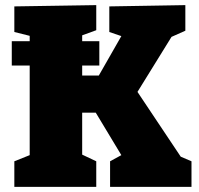

<svg xmlns="http://www.w3.org/2000/svg" viewBox="-20 -730 778 750"><path d="M517 -371 686 -118 728 -100V0H410V-100L454 -124L354 -290H301V-126L356 -100V0H36V-100L96 -124V-474H26V-569H96V-590L36 -605V-705L356 -710V-612L301 -592V-569H368V-474H301V-435H366L454 -589L407 -605V-705L704 -710V-610L650 -586Z"/></svg>

Font: Bitter Pro Black
Style: Regular
Weight: 900
Designer: Sol Matas, and Bitter project Authors
Foundry: Sol Matas
Version: Version 1.010